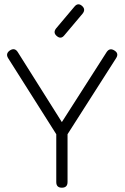

<svg xmlns="http://www.w3.org/2000/svg" viewBox="-20 -874 580 894"><path d="M244 -706.5Q226 -722 241 -741.5L326.5 -843Q343 -863 362 -846.5Q380 -830.5 365 -811L279.5 -709.5Q263.5 -689.5 244 -706.5ZM268 0Q242 0 242 -26.5V-249L18 -603Q4.5 -624.5 26.5 -639.5Q49 -653.5 63 -631L268 -305.5L476.5 -631.5Q483.5 -642 492.5 -644Q501.5 -646 512.5 -639Q535 -625.5 520.5 -603L294.5 -249V-26.5Q294.5 0 268 0Z"/></svg>

Font: Jura Light
Style: Regular
Weight: 400
Version: Version 5.106